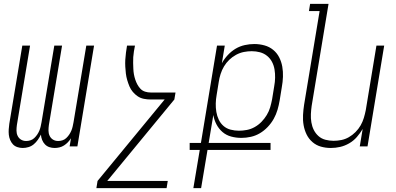

<svg xmlns="http://www.w3.org/2000/svg" viewBox="-20 -755 2040 990"><path d="M262 8Q247 8 234 3.5Q221 -1 211.5 -11Q202 -21 197 -34Q192 -47 191 -61Q184 -47 175 -34Q166 -21 154 -11Q142 -1 127 3.5Q112 8 97 8Q83 8 69.5 3.5Q56 -1 47 -10.5Q38 -20 32.5 -33Q27 -46 25.5 -60Q24 -74 25 -88.5Q26 -103 28 -117L95 -520H135L67 -110Q65 -96 65 -81.5Q65 -67 71 -54.5Q77 -42 88.5 -35Q100 -28 115 -28Q126 -28 137 -31.5Q148 -35 156.5 -43Q165 -51 171.5 -60.5Q178 -70 182.5 -80.5Q187 -91 189.5 -102Q192 -113 194 -124L260 -520H300L232 -110Q230 -96 230 -81.5Q230 -67 236 -54.5Q242 -42 253.5 -35Q265 -28 280 -28Q291 -28 302 -31.5Q313 -35 321.5 -43Q330 -51 336.5 -60.5Q343 -70 347.5 -80.5Q352 -91 354.5 -102Q357 -113 359 -124L425 -520H465L379 0H339L346 -42Q339 -31 330 -21.5Q321 -12 310 -5Q299 2 286.5 5Q274 8 262 8Z M839 215H477L483 178L829 -242H757Q739 -242 721.5 -245.5Q704 -249 690 -258.5Q676 -268 665 -281Q654 -294 647.5 -309.5Q641 -325 636 -342Q631 -359 629 -376Q627 -393 626 -411Q625 -429 626 -447Q627 -465 629.5 -483.5Q632 -502 635 -520H676Q673 -505 670.5 -490Q668 -475 667 -460Q666 -445 666.5 -430.5Q667 -416 667.5 -401Q668 -386 670.5 -372Q673 -358 677.5 -344.5Q682 -331 688.5 -319Q695 -307 704.5 -297Q714 -287 728 -282.5Q742 -278 757 -278H885L879 -242L533 178H845Z M977 215 1010 18H958V-18H1016L1099 -520H1139L1124 -429Q1136 -451 1154.5 -471Q1173 -491 1195 -504Q1217 -517 1242 -522.5Q1267 -528 1291 -528Q1318 -528 1343.5 -521Q1369 -514 1388.5 -498Q1408 -482 1419.5 -459.5Q1431 -437 1435.5 -411.5Q1440 -386 1439 -359Q1438 -332 1433 -305L1422 -237Q1418 -213 1411 -189Q1404 -165 1391.5 -142.5Q1379 -120 1360.5 -100.5Q1342 -81 1320 -68Q1298 -55 1273.5 -49.5Q1249 -44 1225 -44Q1197 -44 1171.5 -51Q1146 -58 1127 -74.5Q1108 -91 1096 -114Q1084 -137 1080 -162L1056 -18H1375V18H1050L1017 215ZM1212 -81Q1232 -81 1253 -85Q1274 -89 1293.5 -100Q1313 -111 1328.5 -127Q1344 -143 1355.5 -162Q1367 -181 1373 -201.5Q1379 -222 1383 -243L1394 -311Q1398 -332 1398.5 -354Q1399 -376 1395.5 -397Q1392 -418 1382.5 -436Q1373 -454 1357 -467Q1341 -480 1320.5 -485.5Q1300 -491 1278 -491Q1258 -491 1237.5 -487Q1217 -483 1197.5 -472.5Q1178 -462 1162 -446.5Q1146 -431 1135 -412.5Q1124 -394 1117.5 -373.5Q1111 -353 1108 -333L1097 -265Q1093 -243 1092.5 -221Q1092 -199 1095.5 -178Q1099 -157 1108 -138Q1117 -119 1132.5 -105.5Q1148 -92 1169 -86.5Q1190 -81 1212 -81Z M1686 8Q1659 8 1634.5 1Q1610 -6 1591 -22.5Q1572 -39 1561 -61.5Q1550 -84 1545.5 -109.5Q1541 -135 1542.5 -162Q1544 -189 1548 -215L1628 -698H1573L1579 -735H1674L1587 -209Q1584 -188 1583 -166.5Q1582 -145 1585.5 -124Q1589 -103 1598 -85Q1607 -67 1622 -53.5Q1637 -40 1657.5 -34.5Q1678 -29 1700 -29Q1720 -29 1740 -33Q1760 -37 1778.5 -47.5Q1797 -58 1813 -74Q1829 -90 1839.5 -108.5Q1850 -127 1856 -147Q1862 -167 1866 -187L1921 -520H1961L1875 0H1835L1850 -90Q1837 -68 1820 -48.5Q1803 -29 1780.5 -16Q1758 -3 1734 2.5Q1710 8 1686 8Z"/></svg>

Font: Iosevka Term Curly XLt Obl
Style: Regular
Weight: 200
Italic angle: -9°
Designer: Belleve Invis
Foundry: Belleve Invis
Version: Version 32.3.0